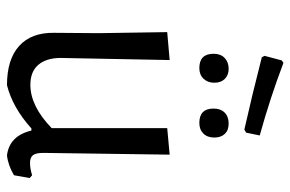

<svg xmlns="http://www.w3.org/2000/svg" viewBox="-161 -665 832 550"><g transform="rotate(90 255.0 -390.0)"><path d="M351 -674Q253 -696 144 -724L140 -732L153 -781L160 -786Q260 -748 368 -718L360 -679ZM175 -545Q134 -545 134 -586Q134 -606 146 -617.5Q158 -629 177 -629Q195 -629 206 -618Q217 -607 217 -588Q217 -569 205.5 -557Q194 -545 175 -545ZM332 -545Q291 -545 291 -586Q291 -606 302.5 -617.5Q314 -629 334 -629Q353 -629 363.5 -618Q374 -607 374 -588Q374 -568 362.5 -556.5Q351 -545 332 -545ZM224 6Q150 6 111.5 -29Q73 -64 74 -129L75 -256L72 -453L152 -460L146 -148Q146 -107 165.5 -84Q185 -61 223 -61Q284 -61 347 -122V-453L423 -460L418 -98Q418 -77 424.5 -68.5Q431 -60 447 -60Q463 -60 482 -66L490 -59L482 -14Q453 3 425 6Q369 -1 354 -64H348Q288 -10 224 6Z"/></g></svg>

Font: Alegreya Sans SC
Style: Regular
Weight: 400
Designer: Juan Pablo del Peral
Foundry: Huerta Tipografica
Version: Version 2.007